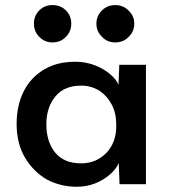

<svg xmlns="http://www.w3.org/2000/svg" viewBox="-20 -708 655 738"><path d="M159.2 -18.6Q107.4 -48.8 75.2 -103.5Q43.9 -158.2 43.9 -231.4Q43.9 -302.7 71.3 -357.4Q98.6 -411.1 150.4 -441.4Q181.6 -460 220.7 -466.8Q244.1 -470.7 269.5 -470.7Q309.6 -470.7 344.7 -457Q379.9 -443.4 404.3 -421.9Q427.7 -402.3 435.5 -381.8Q436.5 -407.2 438.5 -459Q463.9 -459 541 -459Q541 -344.7 541 0Q515.6 0 439.5 0Q438.5 -20.5 436.5 -81.1Q419.9 -44.9 375 -17.6Q330.1 9.8 274.4 9.8Q211.9 9.8 159.2 -18.6ZM387.7 -119.1Q426.8 -159.2 426.8 -222.7Q426.8 -225.6 426.8 -230.5Q426.8 -273.4 409.2 -306.6Q390.6 -340.8 360.4 -360.4Q329.1 -378.9 292 -378.9Q227.5 -378.9 193.4 -337.9Q158.2 -295.9 158.2 -230.5Q158.2 -163.1 192.4 -121.1Q226.6 -80.1 292 -80.1Q348.6 -80.1 387.7 -119.1ZM130.9 -566.4Q110.4 -586.9 110.4 -617.2Q110.4 -647.5 130.9 -668Q151.4 -688.5 181.6 -688.5Q212.9 -688.5 233.4 -668Q253.9 -647.5 253.9 -617.2Q253.9 -586.9 233.4 -566.4Q216.8 -548.8 194.3 -545.9Q188.5 -544.9 181.6 -544.9Q152.3 -544.9 130.9 -566.4ZM372.1 -566.4Q350.6 -586.9 350.6 -617.2Q350.6 -647.5 372.1 -668Q392.6 -688.5 422.9 -688.5Q454.1 -688.5 474.6 -667Q496.1 -646.5 496.1 -617.2Q496.1 -586.9 474.6 -566.4Q454.1 -544.9 422.9 -544.9Q392.6 -544.9 372.1 -566.4Z"/></svg>

Font: Alata=Ham
Style: Regular
Weight: 400
Designer: Spyros Zevelakis, Eben Sorkin
Version: Version 1.004